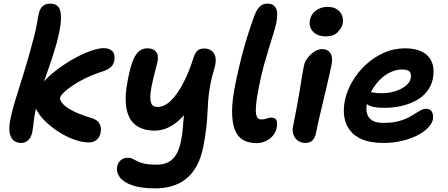

<svg xmlns="http://www.w3.org/2000/svg" viewBox="-20 -780 2473 1061"><path d="M471 7Q434 7 390.5 -8.5Q347 -24 305.5 -50.5Q264 -77 231.5 -108.5Q199 -140 181.5 -173.5Q164 -207 170 -237Q178 -275 210 -314.5Q242 -354 288 -389.5Q334 -425 384 -453.5Q434 -482 479 -498Q524 -514 553 -514Q586 -514 602 -496Q618 -478 611 -443Q607 -421 589.5 -406.5Q572 -392 531 -380Q489 -366 450.5 -347Q412 -328 381.5 -307.5Q351 -287 332.5 -269Q314 -251 312 -239Q310 -228 324.5 -209.5Q339 -191 375 -171Q411 -151 472 -132Q517 -121 529.5 -97Q542 -73 536 -47Q531 -22 514.5 -7.5Q498 7 471 7ZM96 10Q75 10 58 -1.5Q41 -13 34 -43Q27 -73 39 -129Q47 -169 67 -234Q87 -299 112 -379Q137 -459 159 -543Q170 -582 175.5 -607Q181 -632 184 -648.5Q187 -665 189 -678.5Q191 -692 195 -707Q201 -733 216.5 -746.5Q232 -760 258 -760Q289 -760 304 -740Q319 -720 317 -673Q315 -626 294 -545Q279 -493 265 -450.5Q251 -408 238 -372Q225 -336 214 -304Q203 -272 194 -241Q185 -210 178 -177Q169 -136 166.5 -108Q164 -80 158 -48Q152 -21 136 -5.5Q120 10 96 10Z M839 261Q760 261 711 244Q662 227 642 199.5Q622 172 627 142Q632 118 647.5 105Q663 92 687 92Q702 92 713 97.5Q724 103 739 111Q754 119 778.5 124.5Q803 130 846 130Q885 130 912 115Q939 100 955 71.5Q971 43 979 5Q986 -29 989 -58Q992 -87 994 -117Q996 -147 1000 -182.5Q1004 -218 1013 -264L1058 -231Q1027 -178 996.5 -143.5Q966 -109 937 -90.5Q908 -72 882.5 -65Q857 -58 836 -58Q772 -58 731.5 -87.5Q691 -117 679 -180Q667 -243 687 -343Q701 -415 717 -451Q733 -487 752 -500Q771 -513 793 -513Q819 -513 833.5 -502.5Q848 -492 851.5 -473.5Q855 -455 848 -429Q837 -386 826.5 -343.5Q816 -301 812 -266Q808 -231 815.5 -210Q823 -189 850 -189Q889 -189 925.5 -225Q962 -261 993.5 -322.5Q1025 -384 1048 -457Q1057 -487 1070.5 -499.5Q1084 -512 1110 -512Q1126 -512 1140 -505Q1154 -498 1162.5 -485Q1171 -472 1172 -451Q1173 -430 1164 -400Q1149 -350 1141.5 -309Q1134 -268 1131 -231.5Q1128 -195 1126.5 -157Q1125 -119 1120 -74Q1115 -29 1104 28Q1091 94 1066 138.5Q1041 183 1006 210Q971 237 928.5 249Q886 261 839 261Z M1398 11Q1374 11 1349.5 4.5Q1325 -2 1305 -20.5Q1285 -39 1273.5 -75.5Q1262 -112 1262.5 -170.5Q1263 -229 1281 -317Q1297 -396 1313.5 -460.5Q1330 -525 1348 -582Q1366 -639 1386 -694Q1400 -730 1417 -745Q1434 -760 1459 -760Q1491 -760 1504.5 -735Q1518 -710 1507 -655Q1501 -626 1490.5 -592.5Q1480 -559 1467 -517Q1454 -475 1439 -421.5Q1424 -368 1410 -297Q1399 -240 1395.5 -205.5Q1392 -171 1395 -152Q1398 -133 1405.5 -126.5Q1413 -120 1423 -120Q1437 -120 1446.5 -123Q1456 -126 1463 -128Q1470 -130 1478 -130Q1503 -130 1508.5 -114Q1514 -98 1509 -74Q1501 -36 1469 -12.5Q1437 11 1398 11Z M1668 10Q1644 10 1626.5 -2.5Q1609 -15 1601.5 -36Q1594 -57 1599 -80Q1613 -150 1622 -198Q1631 -246 1636.5 -281.5Q1642 -317 1647 -348Q1652 -379 1659 -414Q1664 -440 1680.5 -461Q1697 -482 1718.5 -495.5Q1740 -509 1760 -509Q1789 -509 1804.5 -488Q1820 -467 1813 -427Q1809 -406 1800.5 -368Q1792 -330 1781 -283.5Q1770 -237 1759 -191Q1748 -145 1739 -106Q1730 -67 1726 -44Q1721 -18 1706.5 -4Q1692 10 1668 10ZM1780 -579Q1734 -579 1709.5 -605.5Q1685 -632 1693 -671Q1700 -704 1727.5 -723Q1755 -742 1790 -742Q1823 -742 1843 -728Q1863 -714 1870.5 -693.5Q1878 -673 1874 -651Q1869 -626 1846.5 -602.5Q1824 -579 1780 -579Z M2099 10Q2030 10 1984.5 -8.5Q1939 -27 1914 -59.5Q1889 -92 1882.5 -134.5Q1876 -177 1886 -226Q1897 -278 1926.5 -329Q1956 -380 2000.5 -421.5Q2045 -463 2100.5 -488Q2156 -513 2219 -513Q2276 -513 2313.5 -493.5Q2351 -474 2366.5 -436.5Q2382 -399 2372 -345Q2363 -303 2338 -272.5Q2313 -242 2275.5 -222.5Q2238 -203 2194.5 -193.5Q2151 -184 2104 -184Q2035 -184 2009.5 -203Q1984 -222 1988 -244Q1990 -258 1998 -264.5Q2006 -271 2021 -271Q2032 -271 2047 -268Q2062 -265 2090 -265Q2128 -265 2162.5 -275.5Q2197 -286 2221 -305Q2245 -324 2250 -348Q2254 -372 2243.5 -384Q2233 -396 2203 -396Q2169 -396 2137.5 -381Q2106 -366 2079.5 -339.5Q2053 -313 2034 -278.5Q2015 -244 2007 -205Q2002 -177 2008 -153.5Q2014 -130 2035.5 -115.5Q2057 -101 2098 -101Q2153 -101 2190.5 -112.5Q2228 -124 2254 -140Q2280 -156 2299 -167.5Q2318 -179 2334 -179Q2359 -179 2367.5 -161Q2376 -143 2372 -119Q2366 -95 2343.5 -72Q2321 -49 2283.5 -30.5Q2246 -12 2199 -1Q2152 10 2099 10Z"/></svg>

Font: Shantell Sans Light SemiBold
Style: Italic
Weight: 600
Italic angle: -11°
Version: Version 1.011;[c5ecc13dd]